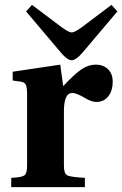

<svg xmlns="http://www.w3.org/2000/svg" viewBox="-20 -767 501 787"><path d="M87 -720 111 -747 236 -653Q263 -634 274 -634Q285 -634 312 -653L437 -747L461 -720L318 -551Q291 -520 274 -520Q256 -520 230 -551ZM26 0V-38Q69 -40 80 -48Q91 -56 91 -87V-381Q91 -410 85.5 -420Q80 -430 67 -432L32 -437V-473L227 -502L239 -414Q285 -463 313.5 -482.5Q342 -502 372 -502Q404 -502 423 -483Q442 -464 442 -432Q442 -397 426 -375Q407 -349 375 -349Q355 -349 329 -365Q293 -386 276 -386Q242 -386 242 -311V-87Q242 -56 255.5 -48.5Q269 -41 328 -38V0Z"/></svg>

Font: Heuristica
Style: Bold
Weight: 700
Version: Version 1.0.2